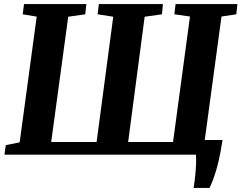

<svg xmlns="http://www.w3.org/2000/svg" viewBox="-20 -763 1191 947"><path d="M935 164Q937.5 147.5 940 129.2Q942.5 111 944.2 90.8Q946 70.5 947 48Q948 25.5 946.5 0L910 -72.5H1077.5Q1069 -15 1058.8 29Q1048.5 73 1037 106Q1025.5 139 1013.5 164ZM2 0 8.5 -47 77 -61 161 -681 92 -692.5 98.5 -743H406L400.5 -692.5L316.5 -680.5L232.5 -62.5H456.5L538.5 -680.5L461.5 -692.5L467.5 -743H783.5L779 -692.5L693.5 -680.5L612 -62.5H833.5L917 -681.5L840 -692.5L846 -743H1151L1145.5 -692.5L1072.5 -681.5L988.5 -62L1064.5 -47L1059 0Z"/></svg>

Font: Merriweather 24pt ExtraBold
Style: Italic
Weight: 800
Italic angle: -7.8°
Version: Version 2.101